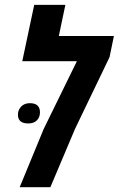

<svg xmlns="http://www.w3.org/2000/svg" viewBox="-20 -780 495 800"><path d="M62 0 162.1 -242.7 300.3 -524.9H72.8L122.6 -759.8H252.4L225.1 -629.9H454.6L436.5 -542L292.5 -242.7L189.9 0ZM97.7 -265.6Q54.7 -265.6 54.7 -302.2Q54.7 -321.8 68.1 -335.9Q81.5 -350.1 104.5 -350.1Q146.5 -350.1 146.5 -312Q146.5 -291.5 133.8 -278.6Q121.1 -265.6 97.7 -265.6Z"/></svg>

Font: Open Sans Condensed
Style: Bold Italic
Weight: 700
Width: 3
Italic angle: -12°
Designer: Monotype Design Team
Foundry: Monotype Imaging Inc.
Version: Version 3.003; ttfautohint (v1.8.4)